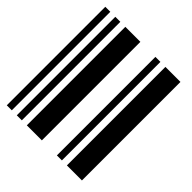

<svg xmlns="http://www.w3.org/2000/svg" viewBox="-167 -702 813 813"><g transform="rotate(45 240.0 -295.0)"><path d="M0 0V-590H30V0ZM60 0V-590H90V0ZM120 0V-590H210V0ZM300 0V-590H330V0ZM360 0V-590H450V0Z"/></g></svg>

Font: Libre Barcode 39 Extended
Style: Regular
Weight: 400
Version: Version 1.005; ttfautohint (v1.8.3)